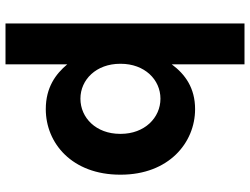

<svg xmlns="http://www.w3.org/2000/svg" viewBox="-128 -642 930 715"><g transform="rotate(90 337.5 -285.0)"><path d="M68 -730V160H220V-70C256 -27 306 10 387 10C514 10 631 -88 631 -267V-269C631 -448 512 -546 387 -546C308 -546 257 -509 220 -459V-730ZM348 -119C277 -119 218 -178 218 -267V-269C218 -358 277 -417 348 -417C419 -417 479 -358 479 -269V-267C479 -177 419 -119 348 -119Z"/></g></svg>

Font: Mission
Style: Bold
Weight: 700
Version: Version 1.000;FEAKit 1.0